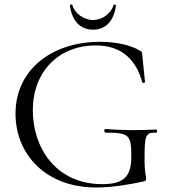

<svg xmlns="http://www.w3.org/2000/svg" viewBox="-20 -822 753 854"><path d="M408 12C473 12 551 0 619 -15C628 -18 630 -19 630 -27C630 -43 623 -48 623 -115C623 -221 627 -233 674 -232C681 -232 680 -246 674 -246C597 -242 534 -242 449 -248C442 -248 442 -232 450 -232C556 -232 564 -221 564 -125C564 -36 530 -3 435 -3C226 -3 126 -168 126 -331C126 -509 247 -620 405 -620C526 -620 586 -552 613 -456C615 -451 625 -453 625 -457L613 -575C612 -591 612 -591 602 -597C560 -622 495 -636 424 -636C213 -636 49 -514 49 -316C49 -138 181 12 408 12ZM394 -690C451 -690 486 -729 496 -797C497 -801 486 -803 485 -800C476 -764 436 -733 394 -733C351 -733 311 -764 302 -800C300 -804 290 -802 291 -797C300 -730 336 -690 394 -690Z"/></svg>

Font: Cormorant Garamond
Style: Regular
Weight: 400
Designer: Christian Thalmann (Catharsis Fonts)
Foundry: Catharsis Fonts
Version: Version 4.002;Glyphs 3.4 (3410)